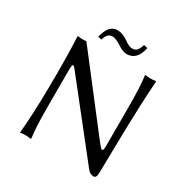

<svg xmlns="http://www.w3.org/2000/svg" viewBox="-180 -947 1078 1110"><g transform="rotate(30 359.0 -392.0)"><path d="M417 -742.2Q434.6 -742.2 445.6 -752.9Q456.5 -763.7 466.8 -793.9L491.2 -788.1Q473.1 -698.2 403.8 -698.2Q378.4 -698.2 339.8 -724.1Q304.7 -746.1 286.1 -746.1Q267.1 -746.1 255.6 -734.9Q244.1 -723.6 236.8 -698.2L212.9 -703.1Q223.6 -748.5 242.4 -770.3Q261.2 -792 293 -792Q325.7 -792 365.2 -764.2Q394 -742.2 417 -742.2ZM107.9 -645 109.9 -647.9Q117.7 -645 151.9 -645L166 -647L508.8 -203.1Q543.9 -157.7 550.8 -151.9Q563 -141.1 566.4 -158.7Q567.4 -165.5 567.9 -178.2V-444.8Q567.9 -573.7 558.1 -645L560.1 -647.9Q578.1 -645 595.2 -645Q611.3 -645 629.9 -647.9L631.8 -645Q626 -566.9 622.6 -481.2Q619.1 -395.5 617.7 -339.6Q616.2 -283.7 614.5 -178.7Q612.8 -73.7 611.8 -21Q610.4 9.8 592.8 9.8Q567.4 9.8 549.8 -14.2L201.2 -455.1L185.5 -475.1Q179.7 -481.9 174.8 -485.4Q169.9 -488.8 167.7 -488Q165.5 -487.3 164.1 -480.5Q162.6 -473.6 162.4 -464.8Q162.1 -456.1 162.1 -439V-200.2Q162.1 -71.3 171.9 0L169.9 2.9Q151.4 0 134.8 0Q118.2 0 100.1 2.9L98.1 0Q109.9 -115.2 112.3 -310.8Q114.7 -506.3 107.9 -645Z"/></g></svg>

Font: Linux Biolinum G
Style: Regular
Weight: 400
Designer: Philipp H. Poll
Foundry: Philipp H. Poll
Version: Version 1.1.0 ; ttfautohint (v1.6)